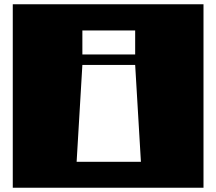

<svg xmlns="http://www.w3.org/2000/svg" viewBox="-20 -760 1016 902"><path d="M40 -740V122H936V-740ZM367 -455H615L642 0H340ZM367 -617H615V-504H367Z"/></svg>

Font: Takraf VEB
Style: Regular
Weight: 400
Designer: Jan Sonntag
Foundry: Jan Sonntag | S FONTS | www.sonntag.nl
Version: Version 2.001